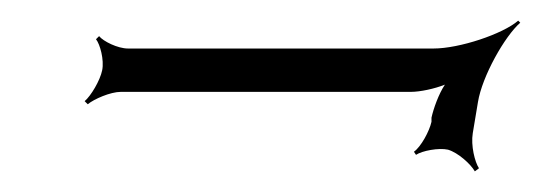

<svg xmlns="http://www.w3.org/2000/svg" viewBox="-20 -343 524 186"><path d="M62 -245 65 -242C71 -247 87 -254 97 -254H378C387 -254 401 -257 411 -261C405 -252 400 -238 398 -229V-225C396 -216 388 -201 381 -196L383 -193C389 -197 405 -200 414 -198C424 -195 436 -184 440 -177L444 -180C440 -186 436 -202 438 -214L443 -244C447 -269 469 -308 484 -321L482 -323C467 -310 425 -296 400 -296H104C94 -296 80 -303 76 -308L73 -305C77 -300 81 -285 79 -275C77 -265 68 -250 62 -245Z"/></svg>

Font: Armata Saber
Style: RgIta
Weight: 400
Designer: Jasper
Foundry: Cannot Into Space Fonts
Version: Version 0.970